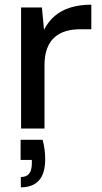

<svg xmlns="http://www.w3.org/2000/svg" viewBox="-20 -549 435 820"><path d="M70 0V-517H159L168 -422Q186 -457 214 -481Q242 -505 281.5 -517Q321 -529 370 -529V-424H320Q290 -424 263 -416.5Q236 -409 215 -391.5Q194 -374 182 -344Q170 -314 170 -269V0ZM69 251V207Q94 207 105 192Q116 177 116 148V134H68V48H162Q168 70 170.5 91Q173 112 173 130Q173 192 146.5 221.5Q120 251 69 251Z"/></svg>

Font: DM Sans 11pt Medium
Style: Regular
Weight: 500
Version: Version 4.004;gftools[0.9.30]